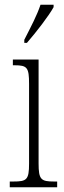

<svg xmlns="http://www.w3.org/2000/svg" viewBox="-20 -786 268 806"><path d="M82 -619V-606H93C133 -652 186 -721 205 -756V-766H150C135 -721 111 -676 82 -619ZM21 0H220V-24H207C152 -24 142 -32 142 -100V-536H34V-512H41C94 -512 102 -503 102 -434V-99C102 -31 92 -24 36 -24H21Z"/></svg>

Font: Noto Serif Lao ExtraCondensed ExtraLight
Style: Regular
Weight: 200
Width: 2
Designer: Monotype Design Team
Foundry: Monotype Imaging Inc.
Version: Version 2.003